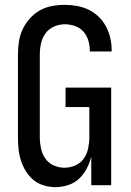

<svg xmlns="http://www.w3.org/2000/svg" viewBox="-20 -763 540 791"><path d="M209 8Q185 8 161 1Q137 -6 118.5 -21Q100 -36 87 -57Q74 -78 66.5 -101Q59 -124 56.5 -148Q54 -172 54 -196V-539Q54 -565 58 -591.5Q62 -618 73.5 -642.5Q85 -667 103 -687Q121 -707 144 -720Q167 -733 193.5 -738Q220 -743 247 -743Q272 -743 297 -738.5Q322 -734 345 -723Q368 -712 386 -694.5Q404 -677 416 -655Q428 -633 434 -608Q440 -583 440 -558V-551H350V-555Q350 -576 343.5 -597Q337 -618 323 -633.5Q309 -649 288.5 -656Q268 -663 247 -663Q224 -663 202.5 -653.5Q181 -644 167.5 -625.5Q154 -607 149 -584.5Q144 -562 144 -539V-196Q144 -174 149 -151Q154 -128 167 -109.5Q180 -91 201.5 -81.5Q223 -72 246 -72Q269 -72 290.5 -81.5Q312 -91 325 -109.5Q338 -128 343 -151Q348 -174 348 -196V-322H250V-402H438V0H356V-118Q350 -93 337.5 -69Q325 -45 306 -27Q287 -9 261 -0.5Q235 8 209 8Z"/></svg>

Font: Iosevka Custom Medium
Style: Regular
Weight: 500
Monospace: yes
Designer: Belleve Invis
Foundry: Belleve Invis
Version: Version 32.5.0; ttfautohint (v1.8.4)